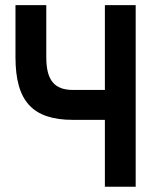

<svg xmlns="http://www.w3.org/2000/svg" viewBox="-20 -713 626 733"><path d="M258.8 -255.4H380.4V0H498V-693.4H380.4V-369.6H258.8C187.5 -369.6 156.7 -406.7 156.7 -494.6V-693.4H39.1V-494.6C39.1 -326.7 104.5 -255.4 258.8 -255.4Z"/></svg>

Font: Cascadia Mono SemiBold
Style: Regular
Weight: 600
Monospace: yes
Designer: Aaron Bell
Foundry: Saja Typeworks
Version: Version 2404.023